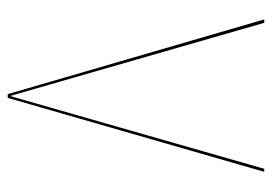

<svg xmlns="http://www.w3.org/2000/svg" viewBox="-126 -594 720 509"><g transform="rotate(-90 234.5 -340.0)"><path d="M437 0H428L234 -674L41 0H33L229 -680H239Z"/></g></svg>

Font: Fira Sans Compressed Eight
Style: Regular
Weight: 100
Width: 1
Designer: bBox Type GmbH & Carrois Corporate GbR & Edenspiekermann AG
Foundry: bBox Type GmbH & Carrois Corporate GbR & Edenspiekermann AG
Version: Version 4.301